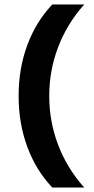

<svg xmlns="http://www.w3.org/2000/svg" viewBox="-20 -736 426 866"><path d="M215.8 109.9Q141.6 31.2 102.8 -74.5Q64 -180.2 64 -303.2Q64 -426.3 102.8 -531.7Q141.6 -637.2 215.8 -715.8H359.9Q282.7 -629.4 242.4 -523.9Q202.1 -418.5 202.1 -303.2Q202.1 -187.5 242.4 -82Q282.7 23.4 359.9 109.9Z"/></svg>

Font: Uncut Sans
Style: Bold
Weight: 700
Designer: Kasper Nordkvist
Foundry: UNCUT.wtf
Version: Version 1.304;Glyphs 3.2 (3246)